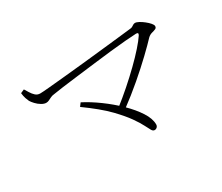

<svg xmlns="http://www.w3.org/2000/svg" viewBox="-99 -838 1197 1034"><g transform="rotate(-30 500.0 -321.5)"><path d="M501 -246Q546 -281 591 -320.5Q636 -360 676 -399Q716 -438 746 -472Q776 -506 791 -529Q796 -537 794 -541Q792 -545 783 -545Q759 -544 715.5 -540.5Q672 -537 618 -531Q564 -525 506.5 -518Q449 -511 395.5 -504.5Q342 -498 300 -492.5Q258 -487 236 -483Q225 -482 215 -477Q205 -472 196.5 -468Q188 -464 179 -464Q166 -464 150 -473.5Q134 -483 121.5 -496.5Q109 -510 103 -520Q99 -528 94 -542.5Q89 -557 87 -577L110 -587Q117 -576 126 -561Q135 -546 147 -535Q159 -524 176 -524Q190 -524 234 -528Q278 -532 340 -538Q402 -544 470 -551Q538 -558 601 -565Q664 -572 710.5 -577Q757 -582 773 -584Q780 -585 785 -588.5Q790 -592 795.5 -595Q801 -598 807 -598Q816 -598 830 -590.5Q844 -583 858.5 -571.5Q873 -560 883 -548.5Q893 -537 893 -529Q893 -518 883.5 -514Q874 -510 860.5 -506.5Q847 -503 835 -492Q808 -463 761 -418Q714 -373 654 -321.5Q594 -270 526 -220ZM611 -45Q601 -45 594 -57Q587 -69 575 -93Q563 -117 538 -152.5Q513 -188 468 -235Q440 -264 404 -293.5Q368 -323 325 -354L340 -374Q387 -350 438.5 -312.5Q490 -275 534 -232Q578 -189 605.5 -146.5Q633 -104 633 -68Q633 -58 626.5 -51.5Q620 -45 611 -45Z"/></g></svg>

Font: Noto Serif SC ExtraLight
Style: Regular
Weight: 200
Designer: Ryoko NISHIZUKA 西塚涼子 (kana & ideographs); Frank Grießhammer (Latin, Greek & Cyrillic); Wenlong ZHANG 张文龙 (bopomofo); San
Foundry: Adobe
Version: Version 2.002-H1;hotconv 1.1.0;makeotfexe 2.6.0